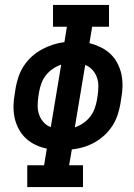

<svg xmlns="http://www.w3.org/2000/svg" viewBox="-20 -755 540 775"><path d="M90 0V-88H158L169 -155Q145 -160 123 -170.5Q101 -181 84 -197Q67 -213 55.5 -234.5Q44 -256 39 -279.5Q34 -303 34.5 -328.5Q35 -354 40 -379L43 -399Q47 -422 54.5 -444.5Q62 -467 75.5 -488Q89 -509 107.5 -526Q126 -543 148 -555Q170 -567 193 -574.5Q216 -582 240 -585L250 -647H194V-735H420V-647H352L341 -581Q364 -575 386 -564.5Q408 -554 425 -538Q442 -522 453.5 -500.5Q465 -479 470 -455.5Q475 -432 474.5 -406.5Q474 -381 469 -356L466 -336Q462 -313 454.5 -290.5Q447 -268 433.5 -247Q420 -226 401.5 -209Q383 -192 361.5 -180Q340 -168 316.5 -161Q293 -154 270 -152L259 -88H315V0ZM185 -242 227 -494Q209 -488 193 -477Q177 -466 165.5 -451.5Q154 -437 147.5 -419.5Q141 -402 138 -385L135 -366Q132 -347 132 -328Q132 -309 138 -292Q144 -275 156 -261.5Q168 -248 185 -242ZM282 -241Q300 -247 316 -258Q332 -269 343.5 -283.5Q355 -298 361.5 -315.5Q368 -333 371 -350L374 -369Q377 -388 377 -407Q377 -426 371 -443Q365 -460 353 -473Q341 -486 324 -493Z"/></svg>

Font: Iosevka Slab Semibold
Style: Italic
Weight: 600
Italic angle: -9°
Monospace: yes
Designer: Belleve Invis
Foundry: Belleve Invis
Version: Version 11.1.1; ttfautohint (v1.8.3)